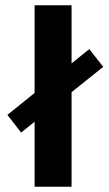

<svg xmlns="http://www.w3.org/2000/svg" viewBox="-20 -707 414 727"><path d="M8 -272 111 -355V-687H251V-467L318 -521L371 -454L251 -358V0H111V-246L60 -205Z"/></svg>

Font: Coval
Style: Heavy
Weight: 900
Foundry: Context Ltd
Version: Version 001.000